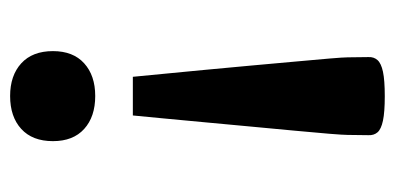

<svg xmlns="http://www.w3.org/2000/svg" viewBox="-216 -538 762 370"><g transform="rotate(90 165.0 -353.0)"><path d="M240.5 -682 240 -642Q240 -634 237.8 -606.8Q235.5 -579.5 231.8 -539.5Q228 -499.5 223.8 -454.2Q219.5 -409 215.5 -365Q211.5 -321 208 -285Q204.5 -249 202.5 -228H128Q126 -249 122.5 -285Q119 -321 114.8 -365Q110.5 -409 106.5 -454.2Q102.5 -499.5 98.8 -539.5Q95 -579.5 92.8 -606.8Q90.5 -634 90.5 -642L90 -682Q89.5 -692.5 95.8 -699.5Q102 -706.5 118.2 -710Q134.5 -713.5 165.5 -713.5Q196 -713.5 212.5 -710Q229 -706.5 235 -699.5Q241 -692.5 240.5 -682ZM165 -155.5Q205 -155.5 228.5 -134.2Q252 -113 252 -74Q252 -34.5 228.5 -13Q205 8.5 165 8.5Q125.5 8.5 102 -13Q78.5 -34.5 78.5 -74Q78.5 -113 102 -134.2Q125.5 -155.5 165 -155.5Z"/></g></svg>

Font: Newsreader 7pt Medium
Style: Regular
Weight: 500
Designer: Hugues Gentile
Foundry: Production Type
Version: Version 1.003